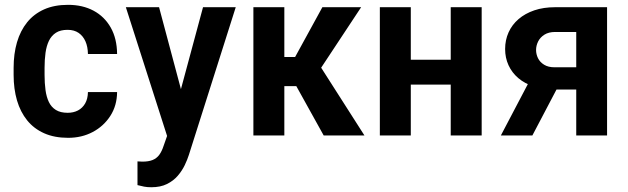

<svg xmlns="http://www.w3.org/2000/svg" viewBox="-20 -558 2586 791"><path d="M258.8 -93.3Q282.7 -93.3 301.3 -103Q319.8 -112.8 330.8 -131.8Q341.8 -150.9 342.3 -178.7H462.4Q461.9 -123 434.6 -80.6Q407.2 -38.1 362.1 -14.2Q316.9 9.8 260.7 9.8Q204.1 9.8 161.9 -9Q119.6 -27.8 91.8 -62.3Q64 -96.7 50 -144.3Q36.1 -191.9 36.1 -249.5V-278.8Q36.1 -336.4 50 -384Q64 -431.6 91.8 -466.1Q119.6 -500.5 161.6 -519.3Q203.6 -538.1 260.3 -538.1Q320.3 -538.1 365.5 -513.9Q410.6 -489.7 436.3 -444.3Q461.9 -398.9 462.4 -335.4H342.3Q341.8 -365.7 332 -387.7Q322.3 -409.7 304 -422.4Q285.6 -435.1 258.3 -435.1Q229 -435.1 210.4 -423.1Q191.9 -411.1 181.6 -389.9Q171.4 -368.7 167.5 -340.3Q163.6 -312 163.6 -278.8V-249.5Q163.6 -215.3 167.5 -186.8Q171.4 -158.2 181.4 -137.5Q191.4 -116.7 210.2 -105Q229 -93.3 258.8 -93.3Z M689.9 -59.1 816.4 -528.3H951.2L758.3 79.6Q752 99.6 741 122.6Q730 145.5 712.2 166.3Q694.3 187 667.7 200.2Q641.1 213.4 603.5 213.4Q586.4 213.4 573.7 210.9Q561 208.5 546.4 204.6V106.9Q551.3 106.9 556.6 107.4Q562 107.9 566.4 107.9Q592.3 107.9 608.9 101.1Q625.5 94.2 636 80.1Q646.5 65.9 653.8 43.5ZM635.3 -528.3 738.8 -140.6 758.8 -2 671.9 13.2 498.5 -528.3Z M1151.4 -528.3V0H1023.9V-528.3ZM1467.8 -528.3 1252.9 -203.1H1125.5L1108.9 -323.2H1195.8L1308.1 -528.3ZM1313.5 0 1188 -226.1 1293.9 -293.5 1481.4 0Z M1875.5 -312V-209.5H1632.8V-312ZM1672.4 -528.3V0H1544.9V-528.3ZM1964.4 -528.3V0H1836.9V-528.3Z M2180.7 -261.2H2310.5L2173.3 0H2043.5ZM2267.1 -528.3H2481V0H2354V-426.3H2267.1Q2240.7 -426.3 2223.1 -415.3Q2205.6 -404.3 2197 -387.2Q2188.5 -370.1 2188.5 -352.1Q2188.5 -334.5 2196.5 -318.1Q2204.6 -301.8 2221.7 -291.3Q2238.8 -280.8 2264.2 -280.8H2398.4V-189H2264.2Q2216.8 -189 2179.2 -201.4Q2141.6 -213.9 2115.2 -236.3Q2088.9 -258.8 2075 -289.3Q2061 -319.8 2061 -356Q2061 -393.1 2075.2 -424.6Q2089.4 -456.1 2116.2 -479.2Q2143.1 -502.4 2181.2 -515.4Q2219.2 -528.3 2267.1 -528.3Z"/></svg>

Font: Roboto SemiCondensed SemiBold
Style: Regular
Weight: 600
Width: 4
Designer: Christian Robertson
Foundry: Google
Version: Version 3.009; 2024